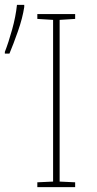

<svg xmlns="http://www.w3.org/2000/svg" viewBox="-35 -772 401 792"><path d="M275 0H119V-20L184 -23V-690L119 -694V-714H275V-694L211 -690V-23L275 -20ZM-15 -551H4Q20 -589 39 -643Q58 -697 65 -743V-752H35Q30 -704 15 -650Q0 -596 -15 -558Z"/></svg>

Font: Noto Sans Display Thin
Style: Regular
Weight: 250
Designer: Monotype Design Team
Foundry: Monotype Imaging Inc.
Version: Version 1.900